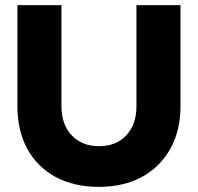

<svg xmlns="http://www.w3.org/2000/svg" viewBox="-20 -720 773 750"><path d="M366 10Q269 10 197.5 -28.5Q126 -67 87 -138Q48 -209 48 -305V-700H220V-305Q220 -234 260 -191.5Q300 -149 367 -149Q434 -149 473.5 -191.5Q513 -234 513 -305V-700H685V-305Q685 -210 645.5 -139Q606 -68 534.5 -29Q463 10 366 10Z"/></svg>

Font: Red Hat Display Black
Style: Regular
Weight: 900
Designer: Pentagram, MCKL
Foundry: Pentagram, MCKL
Version: Version 1.023; ttfautohint (v1.8.3)